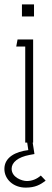

<svg xmlns="http://www.w3.org/2000/svg" viewBox="-37 -650 237 875"><path d="M80 205C123 205 147 192 171 173L149 150C131 166 109 175 85 175C64 175 16 159 16 119C16 90 45 66 98 56L120 52L112 0H114V-470H43L37 -438H78V0H87L92 34C35 41 -17 66 -17 120C-17 167 24 205 80 205ZM63 -575H118V-630H63Z"/></svg>

Font: Kreadon Extra Light
Style: Regular
Weight: 200
Designer: kohakuno
Foundry: StudioGnu
Version: Version 1.000;Glyphs 3.1.2 (3151)